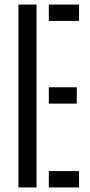

<svg xmlns="http://www.w3.org/2000/svg" viewBox="-20 -820 394 840"><path d="M60.7 0V-800H139.9V0ZM193.6 0V-71.5H325.9V0ZM193.6 -366.7V-438.2H315.9V-366.7ZM193.6 -728.5V-800H325.9V-728.5Z"/></svg>

Font: Big Shoulders Stencil Text Thin
Style: Regular
Weight: 100
Designer: Patric King
Foundry: XO Type Co
Version: Version 2.001